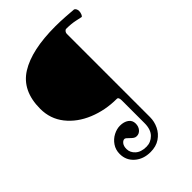

<svg xmlns="http://www.w3.org/2000/svg" viewBox="-276 -758 1179 1179"><g transform="rotate(-45 314.0 -168.0)"><path d="M165 186Q165 150 184 122Q203 94 232 79Q261 64 289 64Q323 64 345 79.5Q367 95 367 123Q367 149 352.5 166Q338 183 317 183Q306 183 297.5 177.5Q289 172 278 161Q270 153 263 147Q256 141 251 141Q238 141 227 155Q216 169 216 194Q216 225 241.5 248Q267 271 313 271Q351 271 379 243Q407 215 407 160V-38Q407 -66 392 -66Q293 -66 206.5 -101.5Q120 -137 68 -202.5Q16 -268 16 -355Q16 -512 125 -580Q234 -648 439 -648Q480 -648 525 -645Q570 -642 593 -640Q601 -638 605.5 -629.5Q610 -621 610 -611Q610 -600 605 -587Q600 -574 594 -574Q589 -575 554.5 -582.5Q520 -590 477 -590Q469 -590 463 -582Q457 -574 457 -565V158Q457 196 440 231.5Q423 267 389.5 289.5Q356 312 308 312Q246 312 205.5 276.5Q165 241 165 186Z"/></g></svg>

Font: EB Garamond
Style: Bold
Weight: 700
Designer: Georg Duffner and Octavio Pardo
Foundry: Georg Duffner
Version: Version 1.000; ttfautohint (v1.6)